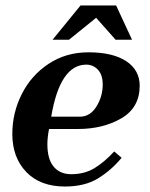

<svg xmlns="http://www.w3.org/2000/svg" viewBox="-20 -671 548 701"><path d="M25 -182Q25 -259 59.5 -327.5Q94 -396 157.5 -438Q221 -480 303 -480Q392 -480 441 -447.5Q490 -415 490 -358Q490 -278 423 -239Q356 -200 264 -200H159Q153 -169 153 -144Q153 -90 176 -62.5Q199 -35 240 -35Q288 -35 324 -56.5Q360 -78 397 -118L424 -95Q387 -50 338.5 -20Q290 10 217 10Q127 10 76 -43Q25 -96 25 -182ZM272 -245Q309 -245 332 -282Q355 -319 355 -362Q355 -398 337.5 -416.5Q320 -435 295 -435Q199 -435 167 -245ZM172 -526 274 -651H404L462 -526H402L331 -606L232 -526Z"/></svg>

Font: Philosopher
Style: Bold Italic
Weight: 700
Italic angle: -10°
Designer: Jovanny Lemonad
Foundry: Jovanny Lemonad
Version: Version 2.000